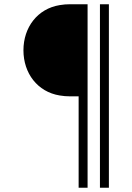

<svg xmlns="http://www.w3.org/2000/svg" viewBox="-20 -740 621 901"><path d="M349 141H391V-720H306C292 -720 278 -719 260 -716C156 -699 90 -612 90 -504C90 -396 156 -309 260 -292C278 -289 292 -288 306 -288H349ZM449 141H491V-720H449Z"/></svg>

Font: Hauora ExtraLight
Style: Regular
Weight: 200
Designer: Mikhail Sharanda
Foundry: WCYS & Co.
Version: Version 1.010